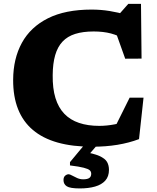

<svg xmlns="http://www.w3.org/2000/svg" viewBox="-20 -768 836 1022"><path d="M508.5 -98Q547.5 -98 589.8 -106Q632 -114 670 -130L576 -59L670 -248H744L720 -27.5Q667 -7.5 605 2.8Q543 13 471.5 13Q366 13 287 -9.2Q208 -31.5 155.2 -76Q102.5 -120.5 76 -187.5Q49.5 -254.5 50 -343.5Q50.5 -456 96.5 -540Q142.5 -624 235 -670.5Q327.5 -717 467.5 -717Q516.5 -717 563 -709.5Q609.5 -702 657 -688L605 -682L663 -747.5H730.5L733.5 -456L646.5 -455.5L581.5 -637.5L655.5 -552Q612 -579 570.8 -589.8Q529.5 -600.5 478.5 -600.5Q421.5 -600.5 380.2 -587.5Q339 -574.5 312.8 -546.5Q286.5 -518.5 273.8 -474.5Q261 -430.5 260.5 -368.5Q259.5 -297.5 275.2 -246.2Q291 -195 322.5 -162.2Q354 -129.5 400.8 -113.8Q447.5 -98 508.5 -98ZM405 235Q353.5 235 335.8 223.8Q318 212.5 318 190.5Q318 174.5 327 167Q336 159.5 345.5 159.5Q351.5 159.5 363.5 166.2Q375.5 173 391 179.8Q406.5 186.5 422.5 186.5Q445.5 186.5 455.5 179.2Q465.5 172 465.5 157Q465.5 145.5 457.5 138.2Q449.5 131 425.5 124.8Q401.5 118.5 352.5 112.5V95L448.5 -20.5H518.5L420.5 93L417.5 39Q478.5 48.5 509 62.2Q539.5 76 549.8 94Q560 112 560 136Q560 171.5 540.5 193.2Q521 215 486 225Q451 235 405 235Z"/></svg>

Font: Newsreader 7pt
Style: Bold
Weight: 700
Designer: Hugues Gentile
Foundry: Production Type
Version: Version 1.003